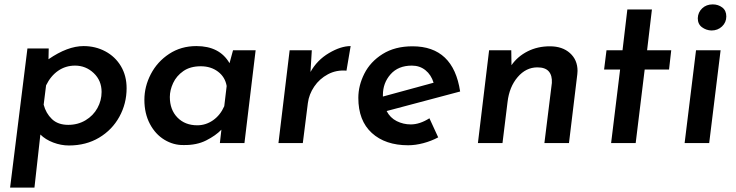

<svg xmlns="http://www.w3.org/2000/svg" viewBox="-20 -652 3355 875"><path d="M557 -250Q557 -180 524 -120Q491 -60 431.5 -24.5Q372 11 294 11Q258 11 222.5 -2.5Q187 -16 164 -39L137 203H26L105 -431H202L201 -382Q288 -442 361 -442Q415 -442 460 -418Q505 -394 531 -350.5Q557 -307 557 -250ZM443 -233Q443 -285 407 -319Q371 -353 322 -353Q279 -353 245 -329.5Q211 -306 190 -263L179 -175Q189 -136 216.5 -109.5Q244 -83 291 -83Q335 -83 370 -104Q405 -125 424 -159.5Q443 -194 443 -233Z M1145 -423 1094 0H982L989 -61Q963 -34 919.5 -12Q876 10 817 9Q771 10 729.5 -15Q688 -40 663 -87.5Q638 -135 638 -197Q638 -258 667.5 -314.5Q697 -371 751 -406.5Q805 -442 875 -442Q981 -442 1026 -364L1042 -423ZM1013 -260Q1006 -301 973.5 -325.5Q941 -350 895 -350Q847 -350 815.5 -328Q784 -306 769 -273.5Q754 -241 754 -210Q754 -152 788.5 -116.5Q823 -81 879 -81Q918 -81 951 -104Q984 -127 1002 -168Z M1395 -324Q1425 -378 1479 -410Q1533 -442 1578 -442L1559 -330Q1513 -334 1474.5 -313.5Q1436 -293 1412 -257.5Q1388 -222 1383 -182L1360 0H1249L1300 -423H1401Z M1937 -113 1977 -26Q1945 -9 1909 0.5Q1873 10 1840 10Q1736 10 1674.5 -46Q1613 -102 1613 -206Q1613 -262 1640.5 -316.5Q1668 -371 1724 -406Q1780 -441 1860 -441Q2046 -441 2077 -235L1742 -146Q1758 -115 1788 -100Q1818 -85 1852 -85Q1893 -85 1937 -113ZM1725 -219V-212L1956 -275Q1945 -311 1919 -332Q1893 -353 1857 -353Q1795 -353 1760 -313.5Q1725 -274 1725 -219Z M2612 -329Q2612 -319 2611 -314L2573 0H2461L2495 -274Q2497 -308 2481 -326.5Q2465 -345 2429 -345Q2377 -345 2339 -300.5Q2301 -256 2293 -187L2270 0H2158L2209 -423H2310L2311 -355Q2339 -395 2384.5 -418Q2430 -441 2486 -441Q2543 -441 2577.5 -410Q2612 -379 2612 -329Z M2951 -609 2929 -423H3039L3029 -335H2918L2877 0H2765L2806 -335H2733L2744 -423H2817L2839 -609Z M3264 -423 3212 0H3100L3152 -423ZM3228 -632Q3253 -632 3271.5 -618Q3290 -604 3290 -577Q3290 -550 3270.5 -531.5Q3251 -513 3222 -513Q3198 -514 3179 -528Q3160 -542 3160 -569Q3161 -596 3180 -614Q3199 -632 3228 -632Z"/></svg>

Font: Josefin Sans SemiBold
Style: Italic
Weight: 600
Italic angle: -7°
Designer: Santiago Orozco
Foundry: Typemade
Version: Version 2.000